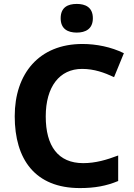

<svg xmlns="http://www.w3.org/2000/svg" viewBox="-20 -948 682 978"><path d="M371 -928C326 -928 289 -911 289 -855C289 -800 326 -782 371 -782C415 -782 453 -800 453 -855C453 -911 415 -928 371 -928ZM398 -597C460 -597 512 -578 561 -555L611 -677C546 -709 470 -724 400 -724C178 -724 55 -572 55 -356C55 -136 159 10 387 10C463 10 522 -1 582 -26V-156C524 -134 467 -117 404 -117C276 -117 213 -204 213 -355C213 -506 283 -597 398 -597Z"/></svg>

Font: Noto Sans Canadian Aboriginal
Style: Bold
Weight: 700
Designer: Monotype Design Team, Typotheque's Kevin King
Foundry: Monotype Imaging Inc.
Version: Version 2.004